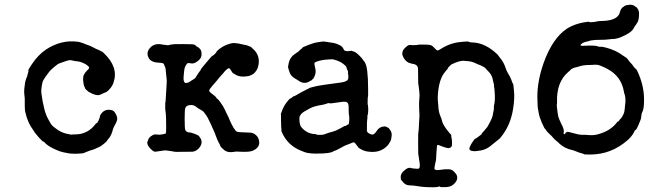

<svg xmlns="http://www.w3.org/2000/svg" viewBox="-20 -618 2775 810"><path d="M174 -409Q238 -451 307 -442Q321 -440 320 -439L333 -435Q333 -434 348 -429Q363 -424 369.5 -420Q376 -416 383 -413Q390 -410 393 -408.5Q396 -407 398 -406.5Q400 -406 404.5 -403Q409 -400 410 -400.5Q411 -401 419 -393Q481 -334 459 -270Q455 -257 445 -245Q435 -233 428 -229.5Q421 -226 420.5 -226.5Q420 -227 416.5 -225Q413 -223 413 -223Q413 -223 404 -219Q388 -211 357 -229L352 -232L340 -243L339 -244H340Q333 -259 333.5 -259.5Q334 -260 333 -263Q332 -266 332 -268.5Q332 -271 331 -277Q330 -283 331 -289Q332 -295 331.5 -295.5Q331 -296 334.5 -303.5Q338 -311 346 -319Q356 -328 356 -332.5Q356 -337 346 -344Q326 -357 308 -359Q290 -361 282 -363.5Q274 -366 257 -360Q240 -354 231.5 -351Q223 -348 208 -335Q193 -322 189 -317Q185 -312 173 -295.5Q161 -279 159 -270Q152 -237 155 -222L160 -190Q164 -172 165.5 -165Q167 -158 168 -155Q169 -149 171.5 -143Q174 -137 175.5 -132Q177 -127 186 -110.5Q195 -94 199.5 -89Q204 -84 221.5 -71.5Q239 -59 260.5 -54Q282 -49 283 -50Q284 -51 297 -51Q351 -51 384 -96Q387 -100 387 -98.5Q387 -97 389.5 -99.5Q392 -102 394 -106Q396 -110 396 -110Q403 -127 401.5 -127Q400 -127 403 -132Q416 -155 439 -155Q458 -155 465 -143Q478 -123 473.5 -110Q469 -97 464.5 -90Q460 -83 457 -74Q450 -47 440.5 -36Q431 -25 431 -23.5Q431 -22 418.5 -11.5Q406 -1 398.5 2Q391 5 383 9Q375 13 367 15Q359 17 355 19Q351 21 347 22Q343 23 336 26.5Q329 30 304.5 30.5Q280 31 270.5 29Q261 27 247.5 24.5Q234 22 213 12.5Q192 3 181 -5.5Q170 -14 170 -15Q170 -16 167.5 -18Q165 -20 164 -20Q159 -21 144.5 -37.5Q130 -54 128 -57Q126 -60 119 -71Q97 -100 87 -144Q85 -152 85 -158.5Q85 -165 84.5 -171Q84 -177 84.5 -190.5Q85 -204 83 -216.5Q81 -229 82.5 -243.5Q84 -258 84.5 -259Q85 -260 85 -263.5Q85 -267 86 -270Q87 -273 87 -275Q89 -283 91 -288Q93 -293 94 -294Q95 -298 96.5 -304Q98 -310 99.5 -315Q101 -320 99.5 -321Q98 -322 113 -345Q140 -386 174 -409Z M805 -291 820 -314Q820 -314 824 -319Q828 -324 827 -324.5Q826 -325 839 -340.5Q852 -356 858 -363Q872 -380 875 -382Q876 -381 880 -385Q884 -389 885 -389Q886 -389 886.5 -390Q887 -391 890.5 -395Q894 -399 893.5 -399.5Q893 -400 895 -402Q921 -428 960 -436Q967 -437 967.5 -436.5Q968 -436 977 -435.5Q986 -435 994.5 -432.5Q1003 -430 1008 -429.5Q1013 -429 1014 -428.5Q1015 -428 1018.5 -427.5Q1022 -427 1028.5 -424Q1035 -421 1036.5 -421Q1038 -421 1045 -414Q1081 -384 1069 -337Q1065 -321 1050 -307Q1049 -306 1048.5 -306Q1048 -306 1041 -302Q1034 -298 1027 -297Q991 -290 969 -306Q965 -309 963 -309.5Q961 -310 956.5 -318Q952 -326 950 -328Q943 -337 919 -306Q916 -303 912 -298.5Q908 -294 905 -290.5Q902 -287 899 -283Q896 -279 892 -274.5Q888 -270 875.5 -255.5Q863 -241 862.5 -236Q862 -231 876 -221Q890 -211 892.5 -206Q895 -201 897.5 -200.5Q900 -200 911.5 -184Q923 -168 928.5 -155.5Q934 -143 935.5 -140.5Q937 -138 939.5 -132.5Q942 -127 943.5 -124.5Q945 -122 947 -116Q967 -69 980 -62Q986 -60 1012.5 -59.5Q1039 -59 1046.5 -56.5Q1054 -54 1062.5 -45.5Q1071 -37 1073 -23Q1078 4 1046 18Q1034 23 1007 22.5Q980 22 977 21.5Q974 21 972 22Q942 28 926.5 15.5Q911 3 909.5 -2.5Q908 -8 905.5 -11.5Q903 -15 897 -28.5Q891 -42 890 -46Q889 -51 880.5 -69.5Q872 -88 871 -91L856 -122Q856 -122 847.5 -135Q839 -148 833 -151Q827 -154 822 -157.5Q817 -161 814 -162.5Q811 -164 808 -167Q798 -175 787 -175Q767 -175 762 -163Q759 -158 759 -116Q759 -74 762 -69Q768 -59 781 -59H784Q807 -52 811.5 -49Q816 -46 817 -46Q818 -46 823 -39Q837 -20 825 -0.5Q813 19 793 22Q790 22 752.5 22.5Q715 23 714 22Q713 21 698 19Q683 17 679.5 16.5Q676 16 670.5 17Q665 18 653.5 19.5Q642 21 636 22Q630 23 621 15Q602 0 601 -17Q607 -34 607.5 -34Q608 -34 611 -38Q614 -42 616.5 -43Q619 -44 624.5 -48Q630 -52 641.5 -50.5Q653 -49 660.5 -50.5Q668 -52 673.5 -53Q679 -54 680 -56Q681 -58 681 -86Q681 -114 680.5 -120.5Q680 -127 679.5 -137Q679 -147 678 -150.5Q677 -154 677 -170.5Q677 -187 678 -189Q679 -191 679.5 -206.5Q680 -222 680.5 -223Q681 -224 681.5 -238.5Q682 -253 683 -264Q684 -275 683 -284.5Q682 -294 681.5 -298.5Q681 -303 680.5 -307Q680 -311 679.5 -319.5Q679 -328 677.5 -332.5Q676 -337 674.5 -339.5Q673 -342 672 -346Q671 -350 666.5 -351.5Q662 -353 645 -354Q615 -356 606 -376Q598 -393 607 -408Q621 -431 648 -432Q658 -432 658 -431.5Q658 -431 664 -430Q670 -429 674 -429Q690 -426 694 -428Q698 -430 702.5 -430Q707 -430 708 -431Q709 -432 752.5 -432Q796 -432 800.5 -429.5Q805 -427 808 -423.5Q811 -420 813 -420Q815 -420 822 -413.5Q829 -407 830 -396Q833 -375 816 -361.5Q799 -348 787 -350.5Q775 -353 772 -351.5Q769 -350 768 -348Q767 -346 764 -342Q761 -338 759 -330.5Q757 -323 756.5 -314.5Q756 -306 755 -299Q753 -280 757 -273Q761 -266 766.5 -268Q772 -270 774 -270Q776 -270 778.5 -272Q781 -274 781.5 -274Q782 -274 784.5 -276Q787 -278 787.5 -278Q788 -278 791 -280Q794 -282 799.5 -285.5Q805 -289 805 -291Z M1200 -199Q1204 -203 1205 -202.5Q1206 -202 1212 -207Q1218 -212 1219.5 -212Q1221 -212 1223 -213Q1225 -214 1230.5 -217Q1236 -220 1241 -223Q1246 -226 1251.5 -229Q1257 -232 1258 -232.5Q1259 -233 1262 -234.5Q1265 -236 1266 -236.5Q1267 -237 1270 -238.5Q1273 -240 1273.5 -240.5Q1274 -241 1279 -243Q1284 -245 1284 -246Q1284 -247 1302 -251.5Q1320 -256 1328 -257Q1336 -258 1346 -260Q1356 -262 1371 -263.5Q1386 -265 1393.5 -266.5Q1401 -268 1419 -270Q1447 -274 1449 -286.5Q1451 -299 1447 -312L1448 -311L1449 -313Q1448 -318 1445 -324Q1442 -330 1442 -333Q1441 -339 1425.5 -350.5Q1410 -362 1383 -368Q1348 -367 1329 -362Q1310 -357 1307.5 -353.5Q1305 -350 1309 -334Q1316 -311 1305 -292Q1303 -288 1303 -288Q1303 -288 1298.5 -283.5Q1294 -279 1294 -279Q1294 -279 1288 -276Q1263 -259 1236 -280Q1230 -284 1226 -286Q1205 -297 1200 -318L1199 -321L1196 -331Q1194 -333 1197.5 -349.5Q1201 -366 1208.5 -375.5Q1216 -385 1216.5 -384.5Q1217 -384 1221 -388Q1225 -392 1226.5 -392Q1228 -392 1229.5 -394Q1231 -396 1234.5 -397.5Q1238 -399 1239.5 -401Q1241 -403 1244 -405.5Q1247 -408 1247 -408.5Q1247 -409 1251.5 -412Q1256 -415 1255.5 -416.5Q1255 -418 1280 -428Q1305 -438 1322 -440Q1339 -442 1343 -443Q1350 -443 1350 -442.5Q1350 -442 1360 -441Q1393 -437 1403 -432Q1413 -427 1414 -427L1421 -423L1422 -422Q1419 -420 1424 -420Q1424 -419 1425 -417.5Q1426 -416 1426.5 -416Q1427 -416 1427 -415.5Q1427 -415 1429.5 -410.5Q1432 -406 1433 -405Q1434 -404 1441.5 -402.5Q1449 -401 1451 -402.5Q1453 -404 1454 -403Q1455 -402 1456.5 -403Q1458 -404 1459 -403.5Q1460 -403 1460.5 -404Q1461 -405 1462 -404Q1463 -403 1471.5 -401Q1480 -399 1494 -385.5Q1508 -372 1510.5 -367Q1513 -362 1514 -362Q1515 -362 1515.5 -361Q1516 -360 1519 -355Q1533 -335 1533 -240V-215Q1531 -207 1531 -192.5Q1531 -178 1531 -177L1532 -176Q1535 -156 1532 -136Q1530 -133 1530 -126.5Q1530 -120 1530 -119.5Q1530 -119 1529 -112Q1528 -105 1528 -89Q1528 -73 1528 -70Q1526 -60 1539 -54Q1551 -48 1557 -52Q1563 -56 1569 -65Q1575 -75 1584 -80Q1590 -82 1589.5 -82.5Q1589 -83 1598 -84L1603 -85Q1611 -83 1616 -80Q1621 -77 1621 -76.5Q1621 -76 1624 -72Q1635 -59 1632 -43Q1631 -40 1630.5 -33Q1630 -26 1625 -18.5Q1620 -11 1619 -9Q1618 -7 1614 -3Q1584 28 1537 22Q1521 21 1506.5 13.5Q1492 6 1491.5 4Q1491 2 1488 -1Q1485 -4 1482 -9Q1475 -20 1468.5 -17Q1462 -14 1453 -10.5Q1444 -7 1438.5 -5Q1433 -3 1418 5.5Q1403 14 1395 17Q1387 20 1387 20Q1376 30 1315 30Q1300 30 1296 29.5Q1292 29 1280 27.5Q1268 26 1248 17Q1197 -4 1173 -52Q1166 -66 1167 -67.5Q1168 -69 1167 -75.5Q1166 -82 1166 -94.5Q1166 -107 1165.5 -113.5Q1165 -120 1165.5 -127Q1166 -134 1165 -134Q1164 -134 1166 -140Q1176 -174 1200 -199ZM1450 -176Q1448 -186 1440 -188Q1432 -190 1420.5 -188Q1409 -186 1403 -185.5Q1397 -185 1385.5 -183Q1374 -181 1369.5 -182.5Q1365 -184 1360 -181.5Q1355 -179 1341 -176Q1303 -170 1287 -160.5Q1271 -151 1270 -151Q1269 -151 1263 -147Q1243 -135 1243 -118Q1243 -101 1246.5 -90.5Q1250 -80 1265 -68Q1286 -52 1313 -52Q1314 -52 1315 -50.5Q1316 -49 1329 -49Q1342 -49 1348 -51Q1362 -56 1364 -57Q1366 -58 1383 -62.5Q1400 -67 1417.5 -77.5Q1435 -88 1435.5 -86.5Q1436 -85 1441.5 -89Q1447 -93 1449.5 -93Q1452 -93 1453 -105Q1454 -117 1453.5 -122Q1453 -127 1452.5 -132Q1452 -137 1451.5 -137.5Q1451 -138 1451 -155.5Q1451 -173 1450 -176Z M1842 -413Q1882 -438 1926 -441Q1932 -442 1934 -442Q1957 -444 1959 -441.5Q1961 -439 1972 -439Q2028 -438 2081 -386Q2080 -386 2083 -382.5Q2086 -379 2088 -376Q2090 -373 2095 -367Q2107 -350 2112 -334Q2117 -318 2124.5 -306.5Q2132 -295 2137 -282Q2142 -269 2142 -268Q2142 -267 2144 -265.5Q2146 -264 2148 -239Q2152 -205 2145 -161Q2134 -88 2092 -38Q2084 -29 2083 -29Q2082 -29 2081.5 -28.5Q2081 -28 2078.5 -25.5Q2076 -23 2069.5 -18.5Q2063 -14 2059 -10Q2035 12 2010 16.5Q1985 21 1976.5 19.5Q1968 18 1967.5 18Q1967 18 1967 18Q1967 18 1966.5 17.5Q1966 17 1966 17Q1964 17 1964.5 16.5Q1965 16 1963.5 15Q1962 14 1961.5 14Q1961 14 1961 12Q1961 10 1960 10Q1959 10 1962.5 1Q1966 -8 1974.5 -20.5Q1983 -33 1985.5 -33Q1988 -33 1995 -39Q2002 -45 2007 -48Q2012 -51 2012 -53Q2012 -55 2013.5 -56Q2015 -57 2015.5 -58.5Q2016 -60 2019.5 -63Q2023 -66 2026 -70.5Q2029 -75 2033 -79Q2037 -83 2037 -83.5Q2037 -84 2037 -85L2038 -86Q2060 -124 2060 -140Q2060 -141 2061 -144Q2062 -147 2062 -149Q2062 -151 2063 -154Q2064 -157 2063.5 -161Q2063 -165 2064 -172Q2069 -192 2067.5 -219.5Q2066 -247 2064.5 -251Q2063 -255 2064 -255.5Q2065 -256 2064 -261Q2063 -266 2060 -277Q2057 -299 2043 -314Q2041 -316 2037 -320Q2027 -333 2019 -336.5Q2011 -340 2008 -342Q2005 -344 2002 -344.5Q1999 -345 1991 -349Q1973 -358 1959 -359.5Q1945 -361 1941 -361Q1923 -365 1884 -346Q1868 -331 1869 -330Q1870 -329 1869.5 -328.5Q1869 -328 1867 -326Q1865 -324 1858 -315Q1834 -288 1828 -228Q1826 -206 1827 -196Q1828 -186 1829 -173Q1830 -147 1837 -130.5Q1844 -114 1844 -111Q1847 -92 1873 -61Q1876 -57 1877.5 -55.5Q1879 -54 1881 -52Q1883 -50 1882.5 -49Q1882 -48 1883 -48L1884 -47V-43Q1885 -43 1884 -42.5Q1883 -42 1885 -36Q1887 -30 1887 -14.5Q1887 1 1884.5 1Q1882 1 1882 4Q1882 5 1881 4.5Q1880 4 1878.5 5Q1877 6 1876 6Q1875 6 1874 7Q1873 8 1861.5 5Q1850 2 1841 -2Q1826 -9 1824.5 -5.5Q1823 -2 1822.5 10Q1822 22 1821 29.5Q1820 37 1820 47Q1820 57 1818.5 61.5Q1817 66 1815.5 74Q1814 82 1813 89Q1810 102 1833 99Q1859 95 1874 96Q1889 97 1899 110Q1901 113 1903 115Q1905 117 1906 119Q1916 141 1892 161Q1880 171 1859.5 171.5Q1839 172 1838 171Q1835 167 1830 169.5Q1825 172 1808 172Q1776 172 1760.5 170Q1745 168 1732 166Q1719 164 1708 164Q1689 164 1677 146Q1674 142 1672.5 142Q1671 142 1670.5 129Q1670 116 1682 104.5Q1694 93 1702 91Q1710 89 1711 90Q1712 91 1716.5 91.5Q1721 92 1722 92.5Q1723 93 1727 93Q1731 93 1734 93.5Q1737 94 1742 94Q1747 94 1748 92Q1753 87 1750 67.5Q1747 48 1746 40Q1745 32 1744.5 32Q1744 32 1744 -14.5Q1744 -61 1745 -61.5Q1746 -62 1746 -67Q1746 -72 1746.5 -73Q1747 -74 1747.5 -92.5Q1748 -111 1749 -119Q1750 -127 1749.5 -133Q1749 -139 1749 -145.5Q1749 -152 1748.5 -154.5Q1748 -157 1748 -176.5Q1748 -196 1749 -199Q1751 -217 1749 -231.5Q1747 -246 1746.5 -252.5Q1746 -259 1745 -261Q1744 -263 1744 -294.5Q1744 -326 1743 -332Q1740 -347 1719 -349L1705 -353Q1705 -353 1701 -355Q1685 -365 1679 -383Q1678 -387 1677.5 -387Q1677 -387 1677 -390Q1677 -405 1688 -415.5Q1699 -426 1704 -427.5Q1709 -429 1709.5 -428.5Q1710 -428 1715 -428Q1720 -428 1720 -427.5Q1720 -427 1725 -427.5Q1730 -428 1730.5 -428Q1731 -428 1736 -428Q1741 -428 1741.5 -429Q1742 -430 1766.5 -430Q1791 -430 1798.5 -427Q1806 -424 1814 -414.5Q1822 -405 1826 -405Q1830 -405 1842 -413Z M2664 -588Q2665 -589 2670.5 -580.5Q2676 -572 2676 -561Q2676 -530 2667 -520Q2666 -518 2662.5 -513Q2659 -508 2656.5 -504.5Q2654 -501 2653 -498Q2646 -485 2623 -472.5Q2600 -460 2585.5 -456.5Q2571 -453 2566.5 -453.5Q2562 -454 2558 -453Q2554 -452 2544 -451.5Q2534 -451 2532.5 -450.5Q2531 -450 2513 -450Q2495 -450 2492 -449.5Q2489 -449 2479 -448Q2469 -447 2469.5 -446.5Q2470 -446 2457 -443Q2444 -440 2439 -437Q2434 -434 2432 -432Q2427 -428 2430 -426Q2433 -424 2447 -425Q2461 -426 2479 -425.5Q2497 -425 2499 -423.5Q2501 -422 2507 -421Q2513 -420 2514 -421Q2517 -422 2537 -417Q2579 -406 2609 -383Q2613 -381 2620.5 -375.5Q2628 -370 2630 -366Q2632 -362 2637 -356.5Q2642 -351 2644 -349Q2646 -347 2647.5 -345Q2649 -343 2654 -336Q2659 -329 2660 -329Q2665 -329 2675 -304Q2698 -249 2697 -194Q2697 -180 2696.5 -176.5Q2696 -173 2695 -163.5Q2694 -154 2690.5 -147Q2687 -140 2686.5 -135Q2686 -130 2685 -125.5Q2684 -121 2684.5 -119.5Q2685 -118 2674.5 -93Q2664 -68 2660 -69Q2659 -70 2655 -61Q2647 -44 2628 -27Q2559 34 2469 34Q2444 34 2443.5 32.5Q2443 31 2433 28.5Q2423 26 2412.5 21.5Q2402 17 2394 15Q2363 9 2339 -13Q2337 -16 2328 -23Q2319 -30 2313 -37.5Q2307 -45 2302 -49Q2286 -63 2282 -72L2277 -77L2266 -100Q2255 -126 2252.5 -142.5Q2250 -159 2249 -162.5Q2248 -166 2247 -206Q2246 -275 2274 -354Q2311 -456 2370 -496Q2407 -520 2460 -526Q2464 -527 2465 -526Q2468 -523 2483.5 -525Q2499 -527 2500 -528Q2501 -529 2529 -530Q2581 -533 2593 -560Q2594 -563 2595.5 -568Q2597 -573 2598.5 -576Q2600 -579 2601.5 -581Q2603 -583 2604 -584.5Q2605 -586 2605.5 -586Q2606 -586 2610 -589Q2618 -596 2626 -596.5Q2634 -597 2635 -598Q2636 -599 2644.5 -597.5Q2653 -596 2655.5 -594Q2658 -592 2660.5 -590Q2663 -588 2664 -588ZM2366 -57Q2366 -59 2367 -59Q2369 -57 2369 -60L2370 -62Q2373 -59 2373.5 -61Q2374 -63 2375.5 -62Q2377 -61 2377 -61.5Q2377 -62 2378.5 -61.5Q2380 -61 2382.5 -60.5Q2385 -60 2401.5 -55.5Q2418 -51 2422.5 -50.5Q2427 -50 2427.5 -50Q2428 -50 2431.5 -49.5Q2435 -49 2439.5 -49Q2444 -49 2444.5 -49.5Q2445 -50 2467 -48Q2489 -46 2514 -55Q2558 -69 2583 -102Q2586 -106 2587.5 -105.5Q2589 -105 2592 -109.5Q2595 -114 2595 -114Q2595 -114 2596 -115Q2597 -116 2598.5 -117.5Q2600 -119 2601 -120Q2602 -121 2602.5 -122.5Q2603 -124 2603.5 -124Q2604 -124 2605 -126Q2606 -128 2608 -132Q2614 -141 2615.5 -158.5Q2617 -176 2618 -183Q2619 -190 2618.5 -199.5Q2618 -209 2617.5 -209.5Q2617 -210 2616.5 -214.5Q2616 -219 2615 -220Q2614 -221 2612 -232Q2601 -296 2543 -327Q2526 -336 2524.5 -336Q2523 -336 2523 -336.5Q2523 -337 2514 -340.5Q2505 -344 2501 -344.5Q2497 -345 2490 -345Q2483 -345 2481.5 -344.5Q2480 -344 2471 -344Q2443 -344 2425.5 -338.5Q2408 -333 2405.5 -333Q2403 -333 2395 -329Q2387 -325 2387 -323.5Q2387 -322 2377 -314Q2327 -271 2330 -187Q2330 -177 2329 -177Q2328 -177 2331 -153.5Q2334 -130 2335.5 -125.5Q2337 -121 2338.5 -117Q2340 -113 2342 -108.5Q2344 -104 2347 -97.5Q2350 -91 2352.5 -86.5Q2355 -82 2356 -78Q2357 -74 2357.5 -73Q2358 -72 2358 -70Q2358 -68 2358.5 -66.5Q2359 -65 2359 -64Q2359 -63 2358 -59Q2357 -55 2358.5 -53Q2360 -51 2362.5 -52.5Q2365 -54 2366 -57Z"/></svg>

Font: TT2020 Style E
Style: Regular
Weight: 400
Version: Version 00.2